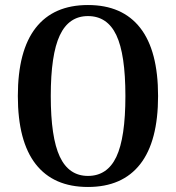

<svg xmlns="http://www.w3.org/2000/svg" viewBox="-20 -730 701 764"><path d="M538 -77Q467 14 330 14Q193 14 122 -77Q51 -168 51 -348Q51 -528 122 -619Q193 -710 330 -710Q467 -710 538 -619Q609 -528 609 -348Q609 -168 538 -77ZM330 -30Q407 -30 443 -106Q479 -182 479 -348Q479 -514 443 -590Q407 -666 330 -666Q254 -666 218 -589.5Q182 -513 182 -348Q182 -183 218 -106.5Q254 -30 330 -30Z"/></svg>

Font: Arima Koshi Semi Bold
Style: Regular
Weight: 600
Designer: Joana Correia and Natanael Gama
Foundry: NDISCOVER
Version: Version 1.019;PS 001.019;hotconv 1.0.88;makeotf.lib2.5.64775